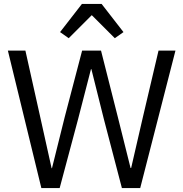

<svg xmlns="http://www.w3.org/2000/svg" viewBox="-20 -955 931 975"><path d="M329 -761 285 -792 396 -935H496L607 -792L563 -761L446 -878ZM190 0 20 -698H109L184 -362L242 -101H244L309 -362L397 -698H493L578 -362L643 -102H646L706 -362L785 -698H871L692 0H599L508 -348L444 -604H442L376 -348L283 0Z"/></svg>

Font: Anuphan
Style: Regular
Weight: 400
Designer: Mike Abbink, Paul van der Laan, Pieter van Rosmalen, Mint Tantisuwanna
Foundry: Bold Monday; Cadson Demak
Version: Version 3.002;hotconv 1.0.109;makeotfexe 2.5.65596